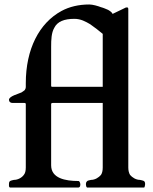

<svg xmlns="http://www.w3.org/2000/svg" viewBox="-20 -836 681 856"><path d="M546 -803C542.6 -803 537.9 -801.9 536 -800L482 -774C479 -781 472 -786 462 -792C452 -796 442 -801 430 -804C416.4 -809.4 393.1 -816 378 -816C331 -816 289 -806 254 -787C154.4 -732.9 95 -616.6 95 -465V-449C95 -443 93 -438 90 -434C86 -431 81 -427 76 -424C63.7 -417.8 20 -407.5 20 -391C20 -382 26.8 -377 36 -377H89C93 -377 95 -375 95 -372V-89C95 -74 92 -63 86 -56C77.5 -44.2 60.3 -34 42 -34C27.6 -30.4 20 -31.3 20 -15V-6C21 -3 22 -1 24 0H330C332 0 334 -1 334 -2C337.1 -3.5 338 -8.2 338 -12V-15C338 -18.9 334.9 -29 330 -29C270.9 -29 208 -41.1 208 -99V-372C208 -375 209 -376 211 -376C213 -377 214 -377 215 -377H438V-89C438 -74 435 -63 430 -56C420.5 -44.9 403.8 -34 386 -34C372.4 -30.6 369.1 -32.2 364 -22C364 -19 363 -16 363 -15C363 -10.3 364.3 -1.8 368 0H623C625.2 -2.2 627 -10.9 627 -15C627 -31.7 617.9 -30.5 604 -34C586.1 -34 569.6 -44.8 560 -56C555 -64 552 -75 552 -89V-792C552 -799 551.8 -803 546 -803ZM208 -453V-627C208 -659.2 209.1 -689.8 222 -712C236.1 -740.2 266.1 -752 312 -752C340.1 -752 361.9 -739.7 382 -728C400.3 -715.2 422.4 -698.4 438 -685V-449H213C212 -449 210 -449 210 -450C208 -450 208 -451 208 -453Z"/></svg>

Font: fbb
Style: Bold
Weight: 400
Designer: David J. Perry, Michael Sharpe
Version: Version 1.045